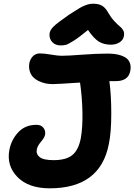

<svg xmlns="http://www.w3.org/2000/svg" viewBox="-20 -1000 722 1032"><path d="M305.2 -755.9Q277.8 -755.9 261 -773.7Q244.1 -791.5 246.1 -817.9Q247.6 -836.4 266.1 -855.7Q284.7 -875 351.1 -920.9Q393.6 -948.2 408 -956.8Q422.4 -965.3 441.9 -972.7Q461.4 -980 481 -980Q511.7 -980 529.8 -968.5Q547.9 -957 562 -931.2Q576.2 -906.2 594.5 -886.5Q612.8 -866.7 624.5 -857.7Q636.2 -848.6 642.8 -835.9Q649.4 -823.2 646 -806.2Q642.6 -785.2 622.8 -772.5Q603 -759.8 576.2 -759.8Q538.1 -759.8 511 -776.6Q483.9 -793.5 453.1 -838.9Q405.8 -799.8 376 -781Q346.2 -762.2 334.2 -759Q322.3 -755.9 305.2 -755.9ZM247.1 12.2Q133.3 12.2 73.5 -48.8Q13.7 -109.9 30.8 -196.8Q42 -251 79.1 -290Q116.2 -329.1 175.8 -329.1Q201.2 -329.1 213.6 -313Q226.1 -296.9 222.2 -274.9Q219.2 -260.7 200.2 -238Q181.2 -215.3 178.2 -198.2Q172.4 -172.4 192.9 -155.8Q213.4 -139.2 268.1 -139.2Q335.4 -139.2 368.7 -166.5Q401.9 -193.8 414.1 -255.9Q424.8 -315.9 423.1 -397Q421.4 -478 410.2 -556.2Q286.6 -547.9 262.2 -547.9Q243.2 -547.9 224.6 -551.8Q206.1 -555.7 188 -564.5Q169.9 -573.2 157.5 -586.2Q145 -599.1 139.4 -619.1Q133.8 -639.2 138.2 -663.1Q143.6 -685.5 158.4 -699.2Q173.3 -712.9 194.8 -712.9Q217.3 -712.9 254.2 -706.5Q291 -700.2 311 -700.2Q346.2 -700.2 422.1 -706.1Q498 -711.9 556.2 -711.9Q578.1 -711.9 596.4 -709.7Q614.7 -707.5 632.8 -701.2Q650.9 -694.8 662.6 -684.6Q674.3 -674.3 679.4 -657.5Q684.6 -640.6 680.2 -618.2Q669.4 -564 603 -564H567.9Q578.1 -490.7 578.1 -389.2Q578.1 -287.6 564.9 -225.1Q518.6 12.2 247.1 12.2Z"/></svg>

Font: Shantell Sans Normal
Style: Bold Italic
Weight: 700
Italic angle: -11.31°
Designer: Stephen Nixon, Anya Danilova, Shantell Martin
Foundry: Arrow Type
Version: Version 1.006;[559af2be0]